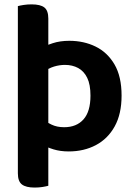

<svg xmlns="http://www.w3.org/2000/svg" viewBox="-20 -679 615 879"><path d="M61.8 -54H201.2V-593.9Q201.2 -630.7 183.1 -644.8Q165 -659 124.6 -659Q105 -659 87.9 -656.3Q70.8 -653.6 61.8 -651ZM294.5 14.3Q364.4 14.3 419 -14.7Q473.7 -43.6 505.1 -100.4Q536.6 -157.3 536.6 -241.2Q536.6 -328.9 504 -384.4Q471.3 -439.8 417.3 -466Q363.4 -492.2 297.4 -492.2Q255 -492.2 221.6 -481.3Q188.2 -470.4 168.2 -460.7L177.4 -348Q202 -366.6 227.4 -374.3Q252.7 -381.9 277.5 -381.9Q311.3 -381.9 337.9 -367.6Q364.4 -353.2 379.3 -322.6Q394.2 -292.1 394.2 -241.2Q394.2 -168.4 362.3 -132.5Q330.4 -96.6 273.6 -96.6Q240.5 -96.6 215.6 -108.7Q190.7 -120.9 172.7 -136V-17.1Q194.3 -4.7 225.2 4.8Q256.1 14.3 294.5 14.3ZM201.2 -88.9 61.8 -89.5V114.4Q61.8 151.2 80.4 165.5Q99 179.7 138.5 179.7Q158.4 179.7 175.3 176.9Q192.3 174.1 201.2 171.4Z"/></svg>

Font: Baloo Tamma 2
Style: Regular
Weight: 400
Designer: Divya Kowshik, Shuchita Grover and Ek Type
Foundry: Ek Type
Version: Version 1.700